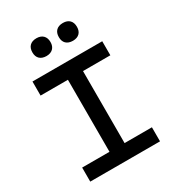

<svg xmlns="http://www.w3.org/2000/svg" viewBox="-206 -995 1012 1113"><g transform="rotate(-30 300.0 -438.0)"><path d="M534 -670H67V-576H250V-94H67V0H534V-94H351V-576H534ZM151 -815C151 -780 172 -757 212 -757C250 -757 272 -780 272 -815V-817C272 -853 250 -876 212 -876C172 -876 151 -853 151 -817ZM328 -815C328 -780 349 -757 389 -757C428 -757 449 -780 449 -815V-817C449 -853 428 -876 389 -876C349 -876 328 -853 328 -817Z"/></g></svg>

Font: LT Wave Mono Medium
Style: Regular
Weight: 500
Designer: Daniel Lyons
Version: Version 2.5 (Glyphs App)